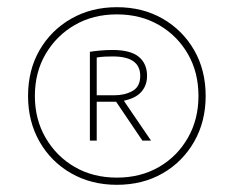

<svg xmlns="http://www.w3.org/2000/svg" viewBox="-20 -714 649 534"><path d="M305 -200Q234 -200 178 -232Q122 -264 90 -320Q58 -376 58 -447Q58 -519 90 -574.5Q122 -630 178 -662Q234 -694 305 -694Q377 -694 432.5 -662Q488 -630 520 -574.5Q552 -519 552 -447Q552 -376 520 -320Q488 -264 432.5 -232Q377 -200 305 -200ZM305 -220Q371 -220 422 -249.5Q473 -279 502.5 -330.5Q532 -382 532 -447Q532 -513 502.5 -564Q473 -615 422 -644.5Q371 -674 305 -674Q239 -674 188 -644.5Q137 -615 107 -564Q77 -513 77 -447Q77 -382 107 -330.5Q137 -279 188 -249.5Q239 -220 305 -220ZM230 -570Q243 -572 259.5 -573.5Q276 -575 293 -575Q343 -575 366 -556Q389 -537 389 -503Q389 -477 373.5 -459Q358 -441 325 -434V-433L400 -323H376L303 -431H249V-323H230ZM298 -449Q327 -449 348.5 -461Q370 -473 370 -503Q370 -557 294 -557Q283 -557 271.5 -556.5Q260 -556 249 -554V-449Z"/></svg>

Font: Murecho Thin ExtraLight
Style: Regular
Weight: 250
Version: Version 1.010